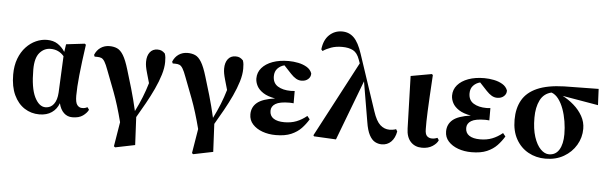

<svg xmlns="http://www.w3.org/2000/svg" viewBox="-59 -1047 4709 1487"><g transform="rotate(5 2296.0 -303.5)"><path d="M399.9 -164.1 413.1 -448.2Q372.6 -496.1 309.1 -496.1Q258.8 -496.1 223.9 -455.6Q189 -415 189 -325.2Q189 -181.6 223.4 -111.8Q257.8 -42 308.1 -42Q347.7 -42 372.1 -73.7Q396.5 -105.5 399.9 -164.1ZM632.8 -70.8 646 -51.8Q633.3 -25.9 603.3 -4.4Q573.2 17.1 522 17.1Q482.9 17.1 455.6 -9Q428.2 -35.2 417 -83Q400.4 -36.6 361.6 -9.8Q322.8 17.1 265.1 17.1Q201.2 17.1 149.4 -16.4Q97.7 -49.8 67.4 -114.5Q37.1 -179.2 37.1 -272.9Q37.1 -343.3 57.9 -397.5Q78.6 -451.7 113.3 -488.5Q147.9 -525.4 190.2 -544.2Q232.4 -563 274.9 -563Q324.7 -563 358.4 -540.8Q392.1 -518.6 416 -481.9L424.8 -542L568.8 -559.1L578.1 -551.8Q557.6 -408.2 547.9 -312.3Q538.1 -216.3 538.1 -151.9Q538.1 -99.6 553 -80.3Q567.9 -61 590.8 -61Q605.5 -61 615 -63.7Q624.5 -66.4 632.8 -70.8Z M653.8 -465.8 647.9 -479Q663.1 -516.6 693.1 -536.9Q723.1 -557.1 761.7 -557.1Q795.4 -557.1 821.5 -545.4Q847.7 -533.7 869.9 -497.3Q892.1 -460.9 914.1 -387.2Q932.6 -328.6 956.5 -245.8Q980.5 -163.1 1001 -73.2Q1030.3 -131.3 1052.2 -186.3Q1074.2 -241.2 1090.8 -297.9Q1077.1 -345.7 1068.8 -374.8Q1060.5 -403.8 1057.1 -423.1Q1053.7 -442.4 1053.7 -460.9Q1053.7 -507.3 1075 -535.2Q1096.2 -563 1134.8 -563Q1154.3 -563 1167.2 -556.6Q1180.2 -550.3 1192.9 -537.1Q1198.2 -521.5 1199.7 -506.8Q1201.2 -492.2 1201.2 -472.2Q1201.2 -426.8 1184.6 -372.3Q1168 -317.9 1140.6 -259Q1113.3 -200.2 1080.3 -141.4Q1047.4 -82.5 1015.1 -27.8L1025.9 189L873 220.2L862.8 212.9L894 22.9Q860.4 -108.4 822.8 -208Q785.2 -307.6 760.7 -370.1Q744.6 -414.1 732.2 -434.3Q719.7 -454.6 706.3 -460.2Q692.9 -465.8 672.9 -465.8Z M1260.7 -465.8 1254.9 -479Q1270 -516.6 1300 -536.9Q1330.1 -557.1 1368.7 -557.1Q1402.3 -557.1 1428.5 -545.4Q1454.6 -533.7 1476.8 -497.3Q1499 -460.9 1521 -387.2Q1539.6 -328.6 1563.5 -245.8Q1587.4 -163.1 1607.9 -73.2Q1637.2 -131.3 1659.2 -186.3Q1681.2 -241.2 1697.8 -297.9Q1684.1 -345.7 1675.8 -374.8Q1667.5 -403.8 1664.1 -423.1Q1660.6 -442.4 1660.6 -460.9Q1660.6 -507.3 1681.9 -535.2Q1703.1 -563 1741.7 -563Q1761.2 -563 1774.2 -556.6Q1787.1 -550.3 1799.8 -537.1Q1805.2 -521.5 1806.6 -506.8Q1808.1 -492.2 1808.1 -472.2Q1808.1 -426.8 1791.5 -372.3Q1774.9 -317.9 1747.6 -259Q1720.2 -200.2 1687.3 -141.4Q1654.3 -82.5 1622.1 -27.8L1632.8 189L1480 220.2L1469.7 212.9L1501 22.9Q1467.3 -108.4 1429.7 -208Q1392.1 -307.6 1367.7 -370.1Q1351.6 -414.1 1339.1 -434.3Q1326.7 -454.6 1313.2 -460.2Q1299.8 -465.8 1279.8 -465.8Z M2335 -151.9 2355 -127Q2332.5 -89.4 2301.5 -56.6Q2270.5 -23.9 2223.1 -3.4Q2175.8 17.1 2103 17.1Q2046.9 17.1 1999.5 0Q1952.1 -17.1 1923.1 -49.1Q1894 -81.1 1894 -126Q1894 -182.1 1935.3 -216.8Q1976.6 -251.5 2074.2 -265.1Q2015.1 -275.4 1980.5 -298.1Q1945.8 -320.8 1930.9 -349.6Q1916 -378.4 1916 -407.2Q1916 -453.6 1946 -488.8Q1976.1 -523.9 2029.5 -543.5Q2083 -563 2154.3 -563Q2190.9 -563 2228.5 -555.4Q2266.1 -547.9 2295.4 -530.5Q2324.7 -513.2 2335.9 -482.9Q2337.4 -456.5 2317.4 -438.2Q2297.4 -419.9 2265.1 -419.9Q2242.7 -419.9 2222.4 -431.6Q2202.1 -443.4 2181.2 -465.8L2124 -526.9Q2093.3 -519.5 2071.3 -496.6Q2049.3 -473.6 2049.3 -436Q2049.3 -382.8 2088.6 -358.4Q2127.9 -334 2189.9 -334Q2196.8 -334 2204.6 -334.7Q2212.4 -335.4 2220.2 -335.9V-240.2Q2211.9 -240.7 2204.3 -241.5Q2196.8 -242.2 2189 -242.2Q2112.8 -242.2 2079.8 -221.9Q2046.9 -201.7 2046.9 -167Q2046.9 -127.4 2076.9 -107.7Q2106.9 -87.9 2161.1 -87.9Q2213.4 -87.9 2255.1 -104.2Q2296.9 -120.6 2335 -151.9Z M3028.3 -109.9 3038.6 -92.8Q3029.3 -41 3000 -12Q2970.7 17.1 2927.2 17.1Q2899.4 17.1 2874.5 3.7Q2849.6 -9.8 2830.6 -45.2Q2811.5 -80.6 2801.3 -146L2748.5 -457L2571.3 9.8L2400.4 1L2394.5 -6.8L2703.6 -592.8L2693.4 -621.1Q2675.3 -672.9 2642.1 -690.4Q2608.9 -708 2556.6 -708Q2509.3 -708 2471.9 -694.8Q2434.6 -681.6 2408.2 -663.1L2397.5 -674.8Q2405.8 -749 2447.3 -788.1Q2488.8 -827.1 2546.4 -827.1Q2601.1 -827.1 2638.4 -790.3Q2675.8 -753.4 2703.6 -668L2848.6 -232.9Q2873 -158.2 2905 -129.6Q2937 -101.1 2977.5 -101.1Q2988.8 -101.1 3003.7 -103.3Q3018.6 -105.5 3028.3 -109.9Z M3240.2 16.1Q3185.5 16.1 3151.9 -19.8Q3118.2 -55.7 3116.7 -123L3104.5 -529.8L3267.6 -559.1L3275.4 -551.8Q3269.5 -453.6 3265.6 -384.8Q3261.7 -315.9 3259.8 -268.8Q3257.8 -221.7 3257.3 -189.2Q3256.8 -156.7 3257.3 -130.9Q3257.3 -90.3 3272.7 -76.2Q3288.1 -62 3310.5 -62Q3324.7 -62 3335 -64.7Q3345.2 -67.4 3353.5 -70.8L3365.2 -53.2Q3355 -27.3 3321.8 -5.6Q3288.6 16.1 3240.2 16.1Z M3856.4 -151.9 3876.5 -127Q3854 -89.4 3823 -56.6Q3792 -23.9 3744.6 -3.4Q3697.3 17.1 3624.5 17.1Q3568.4 17.1 3521 0Q3473.6 -17.1 3444.6 -49.1Q3415.5 -81.1 3415.5 -126Q3415.5 -182.1 3456.8 -216.8Q3498 -251.5 3595.7 -265.1Q3536.6 -275.4 3502 -298.1Q3467.3 -320.8 3452.4 -349.6Q3437.5 -378.4 3437.5 -407.2Q3437.5 -453.6 3467.5 -488.8Q3497.6 -523.9 3551 -543.5Q3604.5 -563 3675.8 -563Q3712.4 -563 3750 -555.4Q3787.6 -547.9 3816.9 -530.5Q3846.2 -513.2 3857.4 -482.9Q3858.9 -456.5 3838.9 -438.2Q3818.8 -419.9 3786.6 -419.9Q3764.2 -419.9 3743.9 -431.6Q3723.6 -443.4 3702.6 -465.8L3645.5 -526.9Q3614.7 -519.5 3592.8 -496.6Q3570.8 -473.6 3570.8 -436Q3570.8 -382.8 3610.1 -358.4Q3649.4 -334 3711.4 -334Q3718.3 -334 3726.1 -334.7Q3733.9 -335.4 3741.7 -335.9V-240.2Q3733.4 -240.7 3725.8 -241.5Q3718.3 -242.2 3710.4 -242.2Q3634.3 -242.2 3601.3 -221.9Q3568.4 -201.7 3568.4 -167Q3568.4 -127.4 3598.4 -107.7Q3628.4 -87.9 3682.6 -87.9Q3734.9 -87.9 3776.6 -104.2Q3818.4 -120.6 3856.4 -151.9Z M4224.1 -19Q4275.9 -19 4303 -63.2Q4330.1 -107.4 4330.1 -184.1Q4330.1 -232.9 4321.8 -283.7Q4313.5 -334.5 4297.4 -378.9Q4281.2 -423.3 4257.6 -454.8Q4233.9 -486.3 4203.1 -497.1Q4143.1 -483.4 4115.5 -428.2Q4087.9 -373 4087.9 -292Q4087.9 -204.1 4107.9 -143.1Q4127.9 -82 4159.2 -50.5Q4190.4 -19 4224.1 -19ZM4569.8 -431.2 4291 -479Q4337.4 -455.6 4378.9 -419.4Q4420.4 -383.3 4446.3 -337.4Q4472.2 -291.5 4472.2 -238.8Q4472.2 -170.4 4437.7 -112.1Q4403.3 -53.7 4342 -18.3Q4280.8 17.1 4199.7 17.1Q4126 17.1 4066.2 -16.1Q4006.3 -49.3 3971.2 -111.8Q3936 -174.3 3936 -263.2Q3936 -352.5 3972.2 -416Q4008.3 -479.5 4087.6 -514.4Q4167 -549.3 4295.9 -553.2L4564 -557.1Z"/></g></svg>

Font: Source Han Serif JP Heavy
Style: Regular
Weight: 900
Designer: Ryoko NISHIZUKA  (kana & ideographs); Frank Grießhammer (Latin, Greek & Cyrillic); Wenlong ZHANG  (bopomofo); Sandoll Co
Foundry: Adobe Systems Incorporated
Version: Version 1.001;PS 1.001;hotconv 16.6.54;makeotf.lib2.5.65590